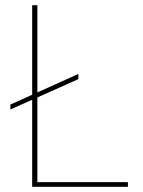

<svg xmlns="http://www.w3.org/2000/svg" viewBox="-20 -720 552 740"><path d="M20 -298V-317L282 -435V-415ZM104 0V-700H124V-18H473V0Z"/></svg>

Font: DM Sans 17pt Thin
Style: Regular
Weight: 250
Version: Version 4.004;gftools[0.9.30]